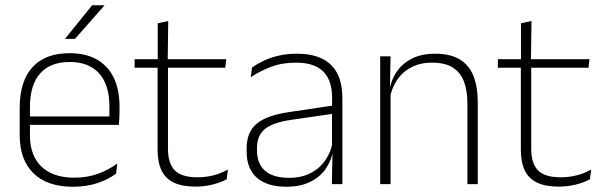

<svg xmlns="http://www.w3.org/2000/svg" viewBox="-20 -701 2302 731"><path d="M258 10Q160 10 107.5 -41.2Q55 -92.5 55 -187V-290.5Q55 -391.5 103.5 -445Q152 -498.5 245 -498.5Q307 -498.5 349.2 -474.2Q391.5 -450 413.2 -404.8Q435 -359.5 435 -295.5V-278Q435 -265.5 434.5 -252.8Q434 -240 432.5 -225.5H396Q396.5 -245.5 396.5 -263.2Q396.5 -281 396.5 -296Q396.5 -350.5 379.2 -388Q362 -425.5 328.2 -445.2Q294.5 -465 245 -465Q171 -465 132.5 -421Q94 -377 94 -293V-245V-239V-184.5Q94 -147 105 -117.5Q116 -88 137.2 -67.2Q158.5 -46.5 190 -35.5Q221.5 -24.5 263 -24.5Q310 -24.5 350.5 -38.5Q391 -52.5 426.5 -78.5L422 -40Q391.5 -17 349.8 -3.5Q308 10 258 10ZM422.5 -225.5H75V-257.5H422.5ZM228 -554 331 -681H377.5V-680L265.5 -553H228Z M725 9.5Q673.5 9.5 641.8 -5.8Q610 -21 595 -52.2Q580 -83.5 580 -130.5V-459H619.5V-134.5Q619.5 -79 645.2 -52.5Q671 -26 732 -26Q762.5 -26 791.8 -33.2Q821 -40.5 847.5 -55.5L843 -18.5Q820 -6 788.8 1.8Q757.5 9.5 725 9.5ZM837.5 -443H492.5V-475.5H841.5ZM618.5 -469.5H580.5V-612.5L620.5 -621Z M1283.5 0H1243.5L1246 -125L1244 -131.5V-290L1244.5 -328Q1244.5 -394.5 1211 -428.5Q1177.5 -462.5 1106.5 -462.5Q1052.5 -462.5 1009.2 -445.5Q966 -428.5 935 -407L939.5 -444Q956 -456 980.8 -468.2Q1005.5 -480.5 1038 -488.5Q1070.5 -496.5 1111 -496.5Q1156 -496.5 1188.8 -485Q1221.5 -473.5 1242.5 -451.8Q1263.5 -430 1273.5 -399Q1283.5 -368 1283.5 -328.5ZM1070 10Q997.5 10 958.2 -24.2Q919 -58.5 919 -124V-136.5Q919 -197.5 957 -229.8Q995 -262 1082 -274.5L1253.5 -300L1255.5 -269L1087.5 -244.5Q1019 -234.5 988.8 -210Q958.5 -185.5 958.5 -138.5V-128Q958.5 -77 989.5 -50.5Q1020.5 -24 1080 -24Q1128.5 -24 1163.2 -42.2Q1198 -60.5 1219.2 -91.8Q1240.5 -123 1247 -162L1257.5 -131H1248.5Q1243.5 -94 1222.5 -61.8Q1201.5 -29.5 1163.5 -9.8Q1125.5 10 1070 10Z M1799 0H1759.5V-308Q1759.5 -356 1746.5 -390.5Q1733.5 -425 1704 -443.8Q1674.5 -462.5 1625 -462.5Q1579.5 -462.5 1545.5 -444.5Q1511.5 -426.5 1491 -395.2Q1470.5 -364 1463.5 -324L1452.5 -356H1462.5Q1468 -394 1489 -426Q1510 -458 1547 -477.2Q1584 -496.5 1636 -496.5Q1695.5 -496.5 1731.2 -474.2Q1767 -452 1783 -410.8Q1799 -369.5 1799 -311.5ZM1467 0H1427.5V-486.5H1467L1464.5 -362.5L1467 -361Z M2108 9.5Q2056.5 9.5 2024.8 -5.8Q1993 -21 1978 -52.2Q1963 -83.5 1963 -130.5V-459H2002.5V-134.5Q2002.5 -79 2028.2 -52.5Q2054 -26 2115 -26Q2145.5 -26 2174.8 -33.2Q2204 -40.5 2230.5 -55.5L2226 -18.5Q2203 -6 2171.8 1.8Q2140.5 9.5 2108 9.5ZM2220.5 -443H1875.5V-475.5H2224.5ZM2001.5 -469.5H1963.5V-612.5L2003.5 -621Z"/></svg>

Font: Anek Malayalam ExtraLight
Style: Regular
Weight: 250
Version: Version 1.003